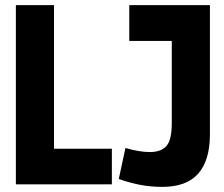

<svg xmlns="http://www.w3.org/2000/svg" viewBox="-20 -720 876 750"><path d="M42 0V-700H191V-139H417V0ZM444 -21 470 -142Q497 -134 521.5 -130Q546 -126 565 -126Q609 -126 630 -149.5Q651 -173 651 -240V-560H485V-700H800V-195Q800 -94 754.5 -42Q709 10 614 10Q567 10 524.5 1.5Q482 -7 444 -21Z"/></svg>

Font: Georama SemiCondensed
Style: Bold
Weight: 700
Width: 4
Designer: Jean-Baptiste Levee
Foundry: Production Type
Version: Version 1.000